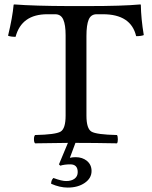

<svg xmlns="http://www.w3.org/2000/svg" viewBox="-20 -640 680 860"><path d="M294.9 96.2Q269 96.2 250 102.1L244.1 96.2L284.2 0Q214.4 0.5 137.2 2Q132.3 -2 132.1 -15.9Q131.8 -29.8 137.2 -35.2Q229 -37.1 251.5 -50.5Q273.9 -64 273.9 -122.1V-481.9Q273.9 -528.8 263.4 -552.5Q252.9 -576.2 227.1 -576.2H191.9Q76.7 -576.2 49.8 -475.1Q27.8 -475.1 16.1 -480Q36.1 -563 41 -618.2Q41 -620.1 44.9 -620.1Q133.8 -613.3 288.1 -612.8H374Q528.8 -612.8 607.9 -620.1Q610.8 -620.1 610.8 -618.2Q611.8 -556.2 624 -482.9Q612.8 -478 589.8 -478Q566.9 -576.2 440.9 -576.2H413.1Q387.2 -576.2 377.2 -552Q367.2 -527.8 367.2 -479V-122.1Q367.2 -64 389.6 -50.5Q412.1 -37.1 503.9 -35.2Q507.8 -30.3 507.8 -16.1Q507.8 -2 503.9 2Q403.8 0 320.8 0H317.9L293 66.9Q305.2 64 318.8 64Q349.6 64 369.9 81.1Q390.1 98.1 390.1 126Q390.1 158.2 359.6 179.2Q329.1 200.2 283.2 200.2Q248 200.2 209 183.1Q209 167 219.2 157.2Q257.3 171.4 276.9 170.9Q299.8 170.9 314 160.4Q328.1 149.9 328.1 130.9Q328.1 96.2 294.9 96.2Z"/></svg>

Font: Linux Libertine Mono
Style: Mono
Weight: 400
Designer: Philipp H. Poll
Foundry: Philipp H. Poll
Version: Version 5.1.7 ; ttfautohint (v0.9)